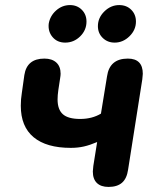

<svg xmlns="http://www.w3.org/2000/svg" viewBox="-20 -729 622 757"><path d="M346 -53Q346 -59 348 -75L363 -169Q335 -157 311 -151.5Q287 -146 259 -146Q163 -146 112.5 -188Q62 -230 62 -312Q62 -338 66 -362L76 -433Q86 -498 155 -498Q185 -498 202 -482.5Q219 -467 219 -438Q219 -432 217 -420L210 -374Q207 -353 207 -337Q207 -297 228 -278.5Q249 -260 296 -260Q343 -260 378 -281L402 -428Q412 -498 484 -498Q543 -498 543 -438Q543 -432 541 -416L485 -60Q480 -25 461 -8.5Q442 8 408 8Q378 8 362 -7.5Q346 -23 346 -53ZM172 -635Q177 -666 201 -687.5Q225 -709 256 -709Q284 -709 302.5 -690.5Q321 -672 321 -644Q321 -610 296 -585.5Q271 -561 237 -561Q206 -561 187.5 -582.5Q169 -604 172 -635ZM366 -626Q366 -659 391.5 -684Q417 -709 450 -709Q479 -709 497.5 -690.5Q516 -672 516 -644Q516 -611 490.5 -586Q465 -561 432 -561Q404 -561 385 -579.5Q366 -598 366 -626Z"/></svg>

Font: SN Pro Bold
Style: Bold Italic
Weight: 700
Italic angle: -9°
Designer: Tobias Whetton
Foundry: Supernotes
Version: Version 1.003